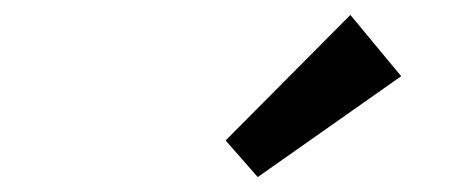

<svg xmlns="http://www.w3.org/2000/svg" viewBox="-20 -779 620 257"><path d="M325 -542 282 -591 449 -759 517 -677Z"/></svg>

Font: Sometype Mono
Style: Bold Italic
Weight: 700
Italic angle: -12°
Monospace: yes
Designer: Ryoichi Tsunekawa
Foundry: Dharma Type
Version: Version 1.000; ttfautohint (v1.8.3)